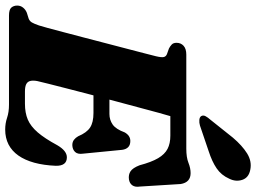

<svg xmlns="http://www.w3.org/2000/svg" viewBox="-146 -848 1009 758"><g transform="rotate(90 359.0 -469.5)"><path d="M275.5 -396.5H430.5Q453.5 -396.5 472 -409.2Q490.5 -422 503.5 -457.5Q510.5 -469 518.8 -474Q527 -479 537 -479Q553 -479 561.5 -470.5Q570 -462 572 -447L587 -294Q590.5 -271.5 580.5 -261Q570.5 -250.5 553.5 -250Q541 -250 532.5 -256.5Q524 -263 518.5 -273Q504.5 -306.5 484.2 -320Q464 -333.5 426.5 -333.5H257ZM393.5 0H42Q18.5 0 10.5 -9.2Q2.5 -18.5 2.5 -32.5Q2.5 -45.5 10.5 -55.5Q18.5 -65.5 31 -70.5L53.5 -77.5Q64 -81.5 69.2 -90.5Q74.5 -99.5 81 -118.5Q83.5 -126 90.5 -151.5Q97.5 -177 107.2 -214.2Q117 -251.5 128.5 -295.2Q140 -339 151.5 -383.5Q163 -428 173.5 -467.8Q184 -507.5 191.5 -537Q199 -566.5 202.5 -580Q208 -603 205.5 -611.8Q203 -620.5 193 -624L172 -631.5Q164 -635.5 156.8 -642Q149.5 -648.5 149.5 -661.5Q149.5 -678.5 161.2 -689.2Q173 -700 196 -700H567.5Q602 -700 623.2 -708.5Q644.5 -717 664 -717Q700.5 -717 707 -678L717 -517Q720 -498 712.2 -487Q704.5 -476 688.5 -473.5Q670 -471 656.8 -479.8Q643.5 -488.5 633 -515.5Q620.5 -562.5 605 -588.8Q589.5 -615 568.2 -626Q547 -637 516 -637H439Q435 -624 426.2 -592.2Q417.5 -560.5 405.8 -516.2Q394 -472 380.5 -422Q367 -372 354 -322Q341 -272 329.8 -228.5Q318.5 -185 310.8 -154Q303 -123 300.5 -111.5Q297.5 -95.5 300 -84.5Q302.5 -73.5 312.5 -68.2Q322.5 -63 341.5 -63H390Q426 -63 452.5 -74.2Q479 -85.5 503 -113.2Q527 -141 554 -191Q576 -228.5 601.5 -228.5Q636 -228.5 635 -184.5Q633 -137 622.8 -99.8Q612.5 -62.5 594.5 -37Q576.5 -11.5 550.8 1.8Q525 15 492 15Q467.5 15 445.2 7.5Q423 0 393.5 0ZM524 -884Q555 -920.5 586.2 -940Q617.5 -959.5 651 -952.5Q682 -946.5 690.5 -921Q699 -895.5 686 -869.5Q672 -838 645.2 -819.8Q618.5 -801.5 576.5 -788L476.5 -754Q465 -750.5 453.8 -751.5Q442.5 -752.5 438.5 -759.5Q434.5 -767.5 439.5 -776.5Q444.5 -785.5 453 -795Z"/></g></svg>

Font: Fraunces Wonky
Style: Italic
Weight: 900
Italic angle: -16°
Version: Version 1.000;[b76b70a41]